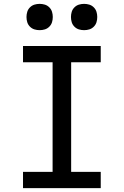

<svg xmlns="http://www.w3.org/2000/svg" viewBox="-20 -973 640 993"><path d="M99 0V-84H252V-651H99V-735H501V-651H348V-84H501V0ZM415 -817Q401 -817 388 -821Q375 -825 365 -835Q355 -845 351 -858Q347 -871 347 -885Q347 -899 351 -912Q355 -925 365 -935Q375 -945 388 -949Q401 -953 415 -953Q429 -953 442 -949Q455 -945 465 -935Q475 -925 479 -912Q483 -899 483 -885Q483 -871 479 -858Q475 -845 465 -835Q455 -825 442 -821Q429 -817 415 -817ZM185 -817Q171 -817 158 -821Q145 -825 135 -835Q125 -845 121 -858Q117 -871 117 -885Q117 -899 121 -912Q125 -925 135 -935Q145 -945 158 -949Q171 -953 185 -953Q199 -953 212 -949Q225 -945 235 -935Q245 -925 249 -912Q253 -899 253 -885Q253 -871 249 -858Q245 -845 235 -835Q225 -825 212 -821Q199 -817 185 -817Z"/></svg>

Font: Iosevka Medium Extended
Style: Regular
Weight: 500
Width: 7
Monospace: yes
Designer: Belleve Invis
Foundry: Belleve Invis
Version: Version 32.5.0; ttfautohint (v1.8.4)